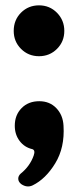

<svg xmlns="http://www.w3.org/2000/svg" viewBox="-20 -627 285 704"><path d="M30.3 -513.7Q30.3 -553.7 57.1 -580.6Q84 -607.4 123 -607.4Q162.1 -607.4 189 -580.1Q215.8 -552.7 215.8 -513.7Q215.8 -474.6 189 -447.8Q162.1 -420.9 123 -420.9Q84 -420.9 57.1 -447.8Q30.3 -474.6 30.3 -513.7ZM99.6 52.7Q79.1 62.5 57.6 47.9Q46.9 39.1 46.9 28.3Q46.9 17.6 55.7 9.8Q89.8 -17.6 103.5 -56.6Q110.4 -76.2 98.6 -80.1Q69.3 -86.9 51.8 -110.4Q34.2 -133.8 34.2 -166Q34.2 -205.1 59.1 -230.5Q84 -255.9 124 -255.9Q162.1 -255.9 186.5 -230.5Q210.9 -205.1 212.9 -166Q217.8 -85.9 182.6 -28.3Q147.5 29.3 99.6 52.7Z"/></svg>

Font: Gen Jyuu GothicX Heavy
Style: Bold
Weight: 900
Designer: [Source Han Sans]
Ryoko NISHIZUKA  (kana & ideographs); Paul D. Hunt (Latin, Greek & Cyrillic); Wenlong ZHANG  (bopomofo
Version: Version 1.002.20150607